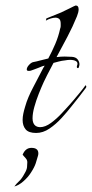

<svg xmlns="http://www.w3.org/2000/svg" viewBox="-20 -481 333 696"><path d="M94 55Q119 55 119 75Q119 78 118.5 80.5Q118 83 117 86Q114 97 109.5 111Q105 125 92 145Q82 161 65 176Q48 191 32 195Q40 184 49.5 175.5Q59 167 69 148Q77 135 78 125Q79 115 79 107Q79 99 73 92.5Q67 86 62 80Q72 55 94 55ZM111 1Q84 1 73 -12Q62 -25 62 -46Q62 -57 64.5 -69Q67 -81 71 -94Q76 -112 83.5 -129.5Q91 -147 100 -164L137 -235Q138 -237 139.5 -239Q141 -241 142 -243Q136 -242 130 -239.5Q124 -237 119 -235Q112 -232 104.5 -229.5Q97 -227 92 -225Q89 -224 84 -224Q77 -224 77 -229Q77 -237 85.5 -246Q94 -255 101 -256Q112 -258 126.5 -262Q141 -266 155 -269Q169 -295 180.5 -322Q192 -349 198 -377Q200 -382 200 -386.5Q200 -391 200 -395Q200 -408 194.5 -412.5Q189 -417 181 -417Q174 -417 164 -414Q154 -411 146 -406L147 -408Q147 -415 150 -415L202 -436L233 -451Q241 -455 247 -458Q253 -461 254 -461H255Q265 -461 265 -447Q265 -437 259 -422Q244 -385 224.5 -348Q205 -311 185 -274Q201 -276 214.5 -276Q228 -276 241 -275Q255 -274 261.5 -265.5Q268 -257 268 -248Q268 -244 266 -238Q265 -234 263 -234Q257 -234 259 -242Q264 -254 256 -259Q248 -264 234 -264Q230 -264 225 -263.5Q220 -263 215 -262Q204 -261 193 -258Q182 -255 174 -253L151 -209Q147 -202 138.5 -183.5Q130 -165 120.5 -141Q111 -117 104.5 -93.5Q98 -70 98 -52Q98 -32 110 -24Q117 -20 125 -20Q144 -20 165 -35.5Q186 -51 204 -70.5Q222 -90 231 -100Q233 -102 245 -116Q257 -130 270.5 -146.5Q284 -163 290 -172Q290 -172 292 -170Q294 -166 291 -162Q279 -146 265.5 -128.5Q252 -111 238 -94Q224 -76 203.5 -53.5Q183 -31 159.5 -15Q136 1 111 1Z"/></svg>

Font: Grey Qo
Style: Regular
Weight: 400
Designer: Robert E. Leuschke
Foundry: Robert E. Leuschke
Version: Version 2.010